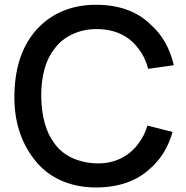

<svg xmlns="http://www.w3.org/2000/svg" viewBox="-20 -786 797 821"><path d="M610.4 -249 717.8 -221.7Q691.4 -127.4 625 -67.9Q537.6 15.6 389.6 15.6Q307.6 15.6 239.5 -14.9Q171.4 -45.4 126 -105Q40 -216.3 41.5 -375Q43 -544.4 125 -646Q172.9 -705.1 240.7 -735.4Q308.6 -765.6 389.6 -765.6Q538.1 -765.6 624 -681.2Q698.7 -614.7 723.1 -507.3L613.8 -491.7Q600.1 -543 571.8 -578.1Q510.7 -660.2 396 -661.6Q341.3 -662.6 292.5 -640.9Q243.7 -619.1 213.4 -578.1Q156.2 -506.3 156.2 -375Q158.2 -243.7 213.4 -171.9Q243.7 -130.4 291.5 -109.4Q339.4 -88.4 396 -87.4Q450.2 -86.4 495.6 -108.2Q541 -129.9 571.8 -171.9Q597.7 -205.6 610.4 -249Z"/></svg>

Font: Manrope3 Semibold
Style: Regular
Weight: 600
Width: 4
Designer: Mikhail Sharanda
Foundry: Mikhail Sharanda
Version: Version 3.000;PS 003.000;hotconv 1.0.88;makeotf.lib2.5.64775